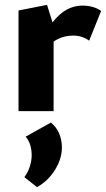

<svg xmlns="http://www.w3.org/2000/svg" viewBox="-20 -456 436 788"><path d="M56 0V-413L173 -436L200 -350V0ZM171 -255 147 -286Q180 -354 222.5 -393.5Q265 -433 319 -433Q341 -433 360.5 -427.5Q380 -422 395 -411L346 -289Q333 -299 316 -304.5Q299 -310 280 -310Q248 -310 219 -296.5Q190 -283 171 -255ZM132 312 80 271Q95 251 102.5 227Q110 203 110 181Q110 156 103 136Q96 116 85 105L189 47Q212 66 223 92.5Q234 119 234 149Q234 196 205.5 241.5Q177 287 132 312Z"/></svg>

Font: Ysabeau Infant ExtraBold
Style: Regular
Weight: 800
Designer: Christian Thalmann (Catharsis Fonts)
Version: Version 2.001;gftools[0.9.30]; featfreeze: ss01,ss02,lnum